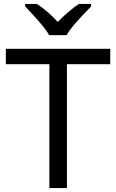

<svg xmlns="http://www.w3.org/2000/svg" viewBox="-20 -964 596 984"><path d="M323 0H233V-635H10V-714H545V-635H323ZM447 -944V-931Q428 -912 403.5 -886Q379 -860 356.5 -833.5Q334 -807 322 -784H232Q219 -807 197 -833.5Q175 -860 151 -886Q127 -912 109 -931V-944H169Q195 -927 223 -903Q251 -879 276 -852Q303 -879 331 -903Q359 -927 385 -944Z"/></svg>

Font: Noto Sans Cherokee
Style: Regular
Weight: 400
Designer: Monotype Design Team
Foundry: Monotype Imaging Inc.
Version: Version 2.001